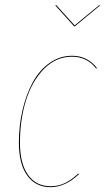

<svg xmlns="http://www.w3.org/2000/svg" viewBox="-20 -755 428 784"><path d="M386.2 -734.9 388.2 -732.4 285.6 -647.5H282.7L206.1 -732.4L209 -734.9L284.7 -651.4ZM274.4 -527.3Q337.4 -527.3 376 -477.1L372.6 -475.1Q335.9 -523.4 273.9 -523.4Q208.5 -523.4 159.4 -473.4Q110.4 -423.3 85.9 -344.5Q61.5 -265.6 61.5 -172.4Q61.5 -86.9 94.5 -40.8Q127.4 5.4 186.5 5.4Q219.2 5.4 245.8 -7.8Q272.5 -21 299.8 -46.4L302.7 -43.9Q246.1 9.3 186.5 9.3Q125.5 9.3 91.3 -38.1Q57.1 -85.4 57.1 -172.4Q57.1 -242.2 72 -305.9Q86.9 -369.6 114 -419.2Q141.1 -468.8 182.6 -498Q224.1 -527.3 274.4 -527.3Z"/></svg>

Font: Fira Sans Compressed Four
Style: Italic
Weight: 100
Width: 3
Italic angle: -8°
Designer: Carrois Corporate & Edenspiekermann AG
Foundry: Carrois Corporate GbR & Edenspiekermann AG
Version: Version 4.203;PS 004.203;hotconv 1.0.88;makeotf.lib2.5.64775